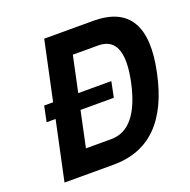

<svg xmlns="http://www.w3.org/2000/svg" viewBox="-120 -787 895 905"><g transform="rotate(-20 327.0 -335.0)"><path d="M441 -670H195L132 -374H87L71 -296H116L53 0H299C479 0 592 -112 639 -335C687 -558 621 -670 441 -670ZM203 -117 241 -296H408L424 -374H258L296 -553H423C512 -553 540 -480 509 -335C478 -191 419 -117 330 -117Z"/></g></svg>

Font: LT Wave Mono Bold
Style: Italic
Weight: 700
Designer: Daniel Lyons
Version: Version 2.5 (Glyphs App)